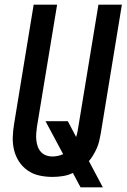

<svg xmlns="http://www.w3.org/2000/svg" viewBox="-20 -755 545 827"><path d="M327 52 294 -10Q273 0 250.5 3.5Q228 7 206 7Q177 7 149.5 1Q122 -5 99.5 -20.5Q77 -36 62 -59Q47 -82 40.5 -109Q34 -136 35 -165Q36 -194 41 -223L125 -735H226L139 -208Q137 -194 136 -179.5Q135 -165 136.5 -151Q138 -137 142.5 -124Q147 -111 156 -101Q165 -91 178 -86Q191 -81 206 -81Q217 -81 229 -83.5Q241 -86 252 -91L176 -233H272L308 -165Q310 -172 312 -179.5Q314 -187 315 -194L404 -735H505L414 -180Q411 -164 407.5 -148.5Q404 -133 397.5 -118Q391 -103 382.5 -88.5Q374 -74 363 -61L423 52Z"/></svg>

Font: Iosevka Semibold
Style: Italic
Weight: 600
Italic angle: -9°
Monospace: yes
Designer: Belleve Invis
Foundry: Belleve Invis
Version: Version 32.5.0; ttfautohint (v1.8.4)